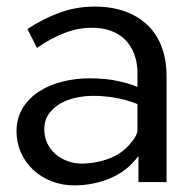

<svg xmlns="http://www.w3.org/2000/svg" viewBox="-20 -551 594 581"><path d="M399 0V-79Q365 -33 313.5 -11.5Q262 10 205 10Q168 10 136 -2.5Q104 -15 80.5 -37Q57 -59 43.5 -89Q30 -119 30 -153Q30 -194 49 -224.5Q68 -255 99.5 -275Q131 -295 170.5 -304.5Q210 -314 250 -314Q301 -314 338.5 -305.5Q376 -297 396 -288V-330Q396 -361 386.5 -386.5Q377 -412 359.5 -430Q342 -448 316.5 -457.5Q291 -467 258 -467Q217 -467 176 -451.5Q135 -436 92 -406L63 -463Q108 -493 158.5 -512Q209 -531 266 -531Q319 -531 359.5 -516Q400 -501 428 -473.5Q456 -446 470 -407Q484 -368 484 -321V0ZM377 -120Q386 -130 391 -140Q396 -150 396 -159V-236Q364 -249 329.5 -255Q295 -261 263 -261Q237 -261 210.5 -255.5Q184 -250 162.5 -237.5Q141 -225 127.5 -206Q114 -187 114 -160Q114 -137 123 -117.5Q132 -98 148 -84.5Q164 -71 184.5 -63.5Q205 -56 228 -56Q248 -56 269.5 -60Q291 -64 311 -71.5Q331 -79 348 -91.5Q365 -104 377 -120Z"/></svg>

Font: Rising Sun
Style: Regular
Weight: 400
Designer: Matt McInerney, Pablo Impallari, Rodrigo Fuenzalida (Raleway font), Stephen Hutchings (Greek), Cristiano Sobral (main ch
Foundry: The Rising Sun Project Authors
Version: Version 4.327; ttfautohint (v1.8.4.7-5d5b-dirty)